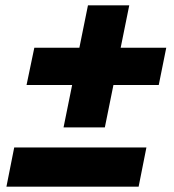

<svg xmlns="http://www.w3.org/2000/svg" viewBox="-20 -696 649 716"><path d="M430 -518H600L572 -379H403L371 -221H217L249 -379H79L108 -518H276L308 -676H462ZM4 0 33 -146H526L497 0Z"/></svg>

Font: My Font
Style: Italic
Weight: 500
Designer: Julieta Ulanovsky
Foundry: Julieta Ulanovsky
Version: ""